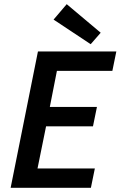

<svg xmlns="http://www.w3.org/2000/svg" viewBox="-20 -901 578 921"><path d="M31 0H416L435 -93H160L201 -295H426L445 -388H219L253 -561H519L538 -654H162ZM415 -689 463 -744 300 -881 237 -807Z"/></svg>

Font: Source Sans Pro Semibold
Style: Italic
Weight: 600
Italic angle: -11°
Designer: Paul D. Hunt
Foundry: Adobe Systems Incorporated
Version: Version 3.006;hotconv 1.0.111;makeotfexe 2.5.65597